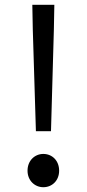

<svg xmlns="http://www.w3.org/2000/svg" viewBox="-20 -769 363 802"><path d="M130 -221H193L205 -645L207 -749H115L117 -645ZM161 13C198 13 227 -15 227 -56C227 -98 198 -126 161 -126C125 -126 95 -98 95 -56C95 -15 125 13 161 13Z"/></svg>

Font: Noto Sans CJK HK
Style: Regular
Weight: 400
Designer: Ryoko NISHIZUKA 西塚涼子 (kana, bopomofo & ideographs); Paul D. Hunt (Latin, Greek & Cyrillic); Sandoll Communications 산돌커뮤니
Foundry: Adobe
Version: Version 2.004;hotconv 1.0.118;makeotfexe 2.5.65603